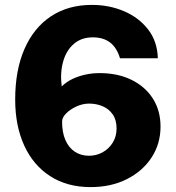

<svg xmlns="http://www.w3.org/2000/svg" viewBox="-20 -753 718 784"><path d="M355 -733Q426.5 -733 487 -707Q547.5 -681 585 -632.5Q622.5 -584 624.5 -515H470Q457 -558.5 429.5 -579.5Q402 -600.5 359 -600.5Q312.5 -600.5 281.5 -573.8Q250.5 -547 237.8 -501.5Q225 -456 232 -400Q250 -418 274.8 -430Q299.5 -442 328 -448.2Q356.5 -454.5 386.5 -454.5Q461 -454.5 517 -427Q573 -399.5 604.2 -350.5Q635.5 -301.5 635.5 -236Q635.5 -166 599 -110Q562.5 -54 498 -21.5Q433.5 11 350 11Q254 11 184.8 -33.8Q115.5 -78.5 78.8 -159Q42 -239.5 42 -346.5Q42 -466.5 80 -553.2Q118 -640 188.2 -686.5Q258.5 -733 355 -733ZM344 -330Q317.5 -330 292 -318.2Q266.5 -306.5 250 -289.8Q233.5 -273 233.5 -257Q233.5 -212 247.2 -180.8Q261 -149.5 286 -133.2Q311 -117 343.5 -117Q373.5 -117 399.2 -131.2Q425 -145.5 440.5 -170.8Q456 -196 456 -228Q456 -263.5 440.2 -286Q424.5 -308.5 399 -319.2Q373.5 -330 344 -330Z"/></svg>

Font: Public Sans Thin ExtraBold
Style: Regular
Weight: 800
Version: Version 1.007